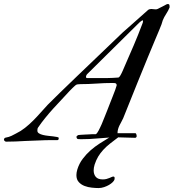

<svg xmlns="http://www.w3.org/2000/svg" viewBox="-125 -703 884 978"><path d="M458 211.9Q456.5 217.3 449 224.9Q441.4 232.4 430.2 239Q418.9 245.6 405 250.2Q391.1 254.9 377 254.9Q362.3 254.9 343 252.9Q323.7 251 306.2 244.4Q288.6 237.8 276.4 224.6Q264.2 211.4 264.2 189Q264.2 175.8 269 159.7Q278.3 129.9 296.4 106Q314.5 82 336.4 62.7Q358.4 43.5 380.9 29.1Q403.3 14.6 421.4 3.9Q423.8 2.4 426.5 0.7Q429.2 -1 432.1 -2.4Q398.4 -0.5 364.7 2.7Q331.1 5.9 295.9 5.9Q294.9 5.9 291.3 5.9Q287.6 5.9 283.4 5.9Q279.3 5.9 275.4 5.6Q271.5 5.4 270 4.9Q269 4.9 266.8 1.7Q264.6 -1.5 264.6 -5.9Q264.6 -9.3 268.3 -11.7Q272 -14.2 273.9 -15.1Q277.8 -15.6 287.8 -16.4Q297.9 -17.1 309.1 -17.6Q320.3 -18.1 330.6 -18.6Q340.8 -19 345.2 -19.5H362.8Q366.2 -21 369.9 -25.9Q373.5 -30.8 377.4 -38.1Q381.3 -45.4 385.3 -54Q389.2 -62.5 393.1 -70.8Q394.5 -74.7 398.7 -84.7Q402.8 -94.7 408.4 -108.6Q414.1 -122.6 420.7 -139.4Q427.2 -156.2 434.3 -174.3Q441.4 -192.4 448.5 -210.4Q455.6 -228.5 461.9 -245.1Q463.9 -250.5 465.6 -256.6Q467.3 -262.7 469.2 -267.6V-271Q469.2 -272.5 468.3 -273.9Q467.3 -275.4 465.8 -277.8Q463.4 -279.3 459.7 -279.8Q456.1 -280.3 447.3 -280.3Q407.2 -280.3 366.2 -277.3Q325.2 -274.4 285.2 -274.4Q277.3 -274.4 270.3 -273.4Q263.2 -272.5 258.3 -267.6Q256.8 -266.1 252.7 -262.5Q248.5 -258.8 244.1 -254.4Q239.7 -250 235.6 -245.8Q231.4 -241.7 229.5 -239.7Q209 -216.8 187.7 -194.6Q166.5 -172.4 146 -149.7Q125.5 -127 106 -103Q86.4 -79.1 68.8 -53.2Q66.4 -49.3 65.9 -45.9Q65.4 -42.5 65.4 -37.1Q65.4 -28.8 73.5 -23.7Q81.5 -18.6 93.8 -15.6Q106 -12.7 119.9 -11.2Q133.8 -9.8 146 -8.3Q158.2 -6.8 166.3 -5.1Q174.3 -3.4 174.3 0Q174.3 3.9 173.3 6.8Q172.4 9.8 168 10.7H139.2Q105.5 10.7 71.5 12.5Q37.6 14.2 3.9 15.1Q-21 16.6 -44.9 17.6Q-68.8 18.6 -93.3 18.6Q-98.6 18.6 -101.8 14.6Q-105 10.7 -105 8.3Q-105 7.3 -103.5 3.4Q-102.1 -0.5 -98.1 -1.5Q-78.6 -4.9 -66.2 -11.2Q-53.7 -17.6 -43.5 -22.9Q-19 -34.7 2.4 -51.8Q23.9 -68.8 43.5 -88.4Q63 -107.9 81.3 -128.7Q99.6 -149.4 117.7 -168.9Q141.6 -193.4 179.7 -230.2Q217.8 -267.1 267.1 -314.5Q316.4 -361.8 375.2 -418Q434.1 -474.1 499.5 -537.1Q532.2 -566.4 564.9 -595Q597.7 -623.5 629.9 -652.8Q633.8 -655.3 637.9 -656.2Q642.1 -657.2 646 -657.2Q651.4 -657.2 656.7 -656.2Q662.1 -655.3 668 -655.3Q674.3 -655.3 679.7 -658.2Q682.1 -659.7 688.5 -662.8Q694.8 -666 701.7 -669.4Q708.5 -672.9 714.4 -676Q720.2 -679.2 722.7 -680.7Q723.6 -680.7 726.1 -681.6Q728.5 -682.6 729.5 -682.6Q735.8 -682.6 737.3 -679Q738.8 -675.3 738.8 -669.9V-665Q731.9 -647.9 721.4 -632.1Q710.9 -616.2 704.1 -599.6Q701.7 -589.8 697.8 -579.3Q693.8 -568.8 685.8 -549.3Q677.7 -529.8 664.1 -497.8Q650.4 -465.8 628.9 -413.3Q607.4 -360.8 576.4 -284.7Q545.4 -208.5 502.4 -100.6Q498 -90.8 492.9 -81.8Q487.8 -72.8 483.4 -63.7Q479 -54.7 476.3 -44.9Q473.6 -35.2 473.6 -24.4H564.9Q567.9 -24.4 569.6 -18.6Q571.3 -12.7 571.3 -10.3Q571.3 -3.9 564.9 -1Q542.5 -1.5 520.8 -2.2Q499 -2.9 477.1 -3.4Q454.1 13.7 435.1 28.8Q416 43.9 401.1 60.1Q386.2 76.2 375.2 94.5Q364.3 112.8 356.9 135.7Q354.5 143.6 353.3 150.9Q352.1 158.2 352.1 165Q352.1 185.1 363 198Q374 210.9 398.4 210.9Q408.7 210.9 417.2 208.7Q425.8 206.5 432.4 203.6Q439 200.7 444.1 198.5Q449.2 196.3 452.1 196.3Q459 196.3 459 204.1Q459 207 458 211.9ZM313 -311.5Q313 -308.6 314.2 -306.9Q315.4 -305.2 319.8 -305.2H367.2Q395 -305.2 421.4 -305.4Q447.8 -305.7 478.5 -308.1Q482.4 -309.1 487.8 -318.1Q493.2 -327.1 499.5 -341.3Q518.1 -384.8 531.5 -415.3Q544.9 -445.8 556.2 -472.2Q567.4 -498.5 578.1 -525.1Q588.9 -551.8 602.1 -586.9Q602.5 -589.4 603 -591.3Q603.5 -593.3 603.5 -595.7Q603.5 -598.1 602.1 -599.6Q600.6 -599.6 597.9 -598.1Q595.2 -596.7 592.5 -594.5Q589.8 -592.3 587.4 -590.3Q585 -588.4 583.5 -586.9L319.8 -326.2Q317.4 -324.2 315.2 -319.8Q313 -315.4 313 -311.5Z"/></svg>

Font: IM FELL French Canon
Style: Italic
Weight: 400
Italic angle: -17°
Designer: Igino Marini
Foundry: Igino Marini
Version: 3.00